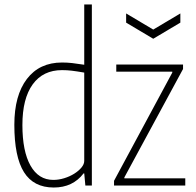

<svg xmlns="http://www.w3.org/2000/svg" viewBox="-20 -828 877 857"><path d="M220 9Q130 9 87 -59.5Q44 -128 44 -271Q44 -402 100 -475.5Q156 -549 257 -549Q280 -549 302 -546.5Q324 -544 356 -539V-808H390V0H361L356 -54H353Q305 9 220 9ZM218 -25Q242 -25 266.5 -32.5Q291 -40 311 -52.5Q331 -65 343.5 -80Q356 -95 356 -110V-504Q321 -510 300 -512.5Q279 -515 257 -515Q172 -515 126 -451.5Q80 -388 80 -270Q80 -153 116 -89Q152 -25 218 -25ZM489 -21 749 -504V-508H499V-540H797V-520L535 -36V-32H807V0H489ZM543 -768 664 -696 785 -768V-727L664 -655L543 -727Z"/></svg>

Font: Encode Sans Compressed
Style: Thin
Weight: 100
Designer: Pablo Impallari, Andres Torresi
Foundry: Pablo Impallari, Andres Torresi
Version: Version 1.000; ttfautohint (v1.00) -l 8 -r 50 -G 200 -x 14 -